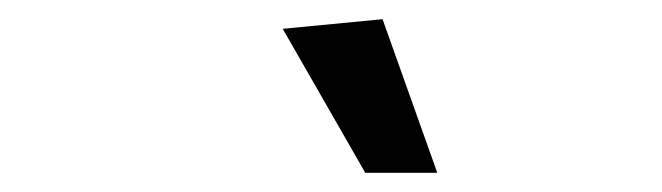

<svg xmlns="http://www.w3.org/2000/svg" viewBox="-20 -780 690 200"><path d="M435.5 -600H360.5L274.5 -750L378.5 -760Z"/></svg>

Font: B612 Mono
Style: Italic
Weight: 400
Italic angle: -10°
Version: Version 1.005